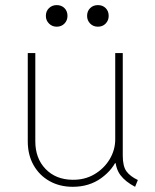

<svg xmlns="http://www.w3.org/2000/svg" viewBox="-20 -718 602 746"><path d="M262.7 7.8Q211.9 7.8 172.4 -14.4Q132.8 -36.6 110.4 -76.4Q87.9 -116.2 87.9 -168.9V-511.7H117.2V-168.9Q117.2 -103 156.7 -61.8Q196.3 -20.5 260.7 -19.5Q309.1 -18.6 346.7 -40.8Q384.3 -63 406 -99.1Q427.7 -135.3 427.7 -176.8V-511.7H457V-113.3Q457 -71.8 471.4 -52.2Q485.8 -32.7 515.6 -18.6L504.9 7.8Q466.8 -12.2 447.8 -37.8Q428.7 -63.5 427.7 -103.5L442.4 -84H418L438.5 -108.4Q420.4 -60.1 373.5 -26.1Q326.7 7.8 262.7 7.8ZM360.4 -614.3Q342.3 -614.3 330.3 -626.5Q318.4 -638.7 318.4 -656.2Q318.4 -674.8 330.3 -686.5Q342.3 -698.2 360.4 -698.2Q378.9 -698.2 390.6 -686.5Q402.3 -674.8 402.3 -656.2Q402.3 -638.7 390.6 -626.5Q378.9 -614.3 360.4 -614.3ZM200.2 -614.3Q182.6 -614.3 170.4 -626.5Q158.2 -638.7 158.2 -656.2Q158.2 -674.8 170.4 -686.5Q182.6 -698.2 200.2 -698.2Q218.8 -698.2 230.5 -686.5Q242.2 -674.8 242.2 -656.2Q242.2 -638.7 230.5 -626.5Q218.8 -614.3 200.2 -614.3Z"/></svg>

Font: Reddit Mono ExtraLight
Style: Regular
Weight: 250
Monospace: yes
Designer: Stephen Hutchings
Foundry: Reddit
Version: Version 1.014